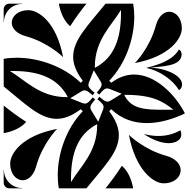

<svg xmlns="http://www.w3.org/2000/svg" viewBox="-20 -1020 1040 1040"><path d="M774.2 -651.8C841 -637.9 915.7 -589.6 949.3 -531.4C960.6 -537.9 966.3 -550.1 966.3 -562.3C966.3 -565.7 965.9 -569.1 965 -572.4C951.7 -622.2 859 -652.5 792.4 -653.7C865.5 -660.9 948.5 -662.5 962 -713C963.2 -717.2 963.8 -721.5 963.8 -725.6C963.8 -736.3 959.6 -746 949.3 -752C915.7 -693.7 839.4 -669.2 774.6 -653.3ZM0 -551.8C114.6 -459.8 194.4 -376.3 287 -376.3C326.9 -376.3 369.1 -391.7 417.5 -428.5L428.5 -417.5C337 -322.6 292.7 -185.9 292.7 -70.4C292.7 -45.8 294.7 -22.1 298.7 0H448.2C540.2 -114.6 623.7 -194.4 623.7 -287C623.7 -326.9 608.3 -369.1 571.5 -417.5L582.5 -428.5C639.1 -373.9 706.8 -353.3 775.4 -353.3C846.4 -353.3 918.3 -375.4 980 -404.7V-409.2C928.8 -506.6 823.3 -616.3 706.5 -616.3C665.9 -616.3 624 -603.1 582.5 -571.5L571.5 -582.5C663 -677.4 707.3 -814.1 707.3 -929.6C707.3 -954.2 705.3 -977.9 701.3 -1000H551.8C459.8 -885.4 376.3 -805.6 376.3 -713C376.3 -673.1 391.7 -630.9 428.5 -582.5L417.5 -571.5C322.6 -663 185.9 -707.3 70.4 -707.3C45.8 -707.3 22.1 -705.3 0 -701.3ZM678.2 -289.5C714.2 -99.5 811 -27 866 -27C925.1 -27 958.6 -61.4 958.6 -97.9C958.6 -134.7 925.3 -163.6 882.2 -175.5C756.5 -210.2 678.2 -289.5 678.2 -289.5ZM761.8 -292.3C804.8 -263.4 853.7 -244.4 893.9 -244.4C917.3 -244.4 937.7 -250.9 952.4 -265.5C958.7 -271.9 961.9 -282.1 961.9 -292.4C961.9 -300.1 960.1 -308 956.5 -314.2C920.2 -293.2 879.5 -283.5 837.9 -283.5C812.8 -283.5 787.3 -287 762.2 -293.7ZM652.8 -505.8 658.7 -506.3C803.3 -506 860.8 -472.6 919.1 -425.7C912.7 -425.6 906.3 -425.6 900 -425.6C888.6 -425.6 877.6 -425.5 866.9 -425.5C764.1 -425.5 690.8 -429.1 652.8 -505.8ZM364.6 -53C365 -181.8 397.2 -291 505.8 -347.2L506.3 -341.3C506 -196.7 416.9 -119.9 364.7 -33.9ZM551.8 0H701.3C691.8 -52.2 671.3 -95.5 640 -122C611.3 -76.7 581.1 -36.6 551.8 0ZM493.7 -658.7C494 -803.3 583.1 -880.1 635.3 -966.1L635.4 -947C635 -818.2 602.8 -709 494.2 -652.8ZM298.7 -1000C308.2 -947.8 328.7 -904.5 360 -878C388.6 -923.3 418.9 -963.4 448.2 -1000ZM33.9 -635.3 53 -635.4C181.8 -635 291 -602.8 347.2 -494.2L341.3 -493.7C196.7 -494 119.9 -583.1 33.9 -635.3ZM0 -298.7C52.2 -308.2 95.5 -328.7 122 -360C76.7 -388.6 36.6 -418.9 0 -448.2ZM0 -901.2H1.5C1.5 -954.9 45.1 -998.5 98.8 -998.5V-1000H30C13.4 -1000 0 -986.6 0 -970ZM43.6 -897C43.6 -862.6 76.2 -835.9 117.8 -824.5C243.5 -789.8 321.8 -710.5 321.8 -710.5C285.8 -900.5 188.4 -964.9 133.8 -964.9C77.5 -964.9 43.6 -931.9 43.6 -897ZM0 -30C0 -13.4 13.4 0 30 0H98.8V-1.5C45.1 -1.5 1.5 -45.1 1.5 -98.8H0ZM35.1 -133.8C35.1 -77.5 68.1 -43.6 103 -43.6C137.4 -43.6 164.1 -76.2 175.5 -117.8C210.2 -243.5 289.5 -321.8 289.5 -321.8C99.5 -285.8 35.1 -188.4 35.1 -133.8ZM360.5 -487.8 421.5 -525.3C427.4 -528.2 432.1 -530.2 436.7 -530.6C447.2 -531.5 457.5 -524.6 481.6 -504.4L488.7 -513L492.5 -517.4C468.4 -537.6 459.8 -546.6 458.9 -557.1C458.5 -561.7 459.6 -566.6 461.5 -572.9L487.8 -639.5L525.3 -578.5C528.2 -572.6 530.2 -568 530.6 -563.3C531.5 -552.8 524.6 -542.5 504.4 -518.5L513 -511.3L517.4 -507.6C537.6 -531.6 546.6 -540.2 557.1 -541.1C561.7 -541.5 566.6 -540.4 572.9 -538.5L639.5 -512.2L578.5 -474.8C572.6 -471.8 568 -469.9 563.3 -469.4C552.8 -468.5 542.5 -475.4 518.5 -495.6L511.3 -487L507.6 -482.6C531.6 -462.4 540.2 -453.4 541.1 -443C541.5 -438.3 540.4 -433.4 538.5 -427.1L512.2 -360.5L474.8 -421.5C471.8 -427.4 469.9 -432.1 469.4 -436.7C468.5 -447.2 475.4 -457.5 495.6 -481.6L487 -488.7L482.6 -492.5C462.4 -468.4 453.4 -459.8 443 -458.9C438.3 -458.5 433.4 -459.6 427.1 -461.5ZM710.5 -678.3C900.5 -714.3 964.9 -811.6 964.9 -866.2C964.9 -922.5 931.9 -956.4 897 -956.4C868.5 -956.4 838.7 -933.8 824.5 -882.3C789.8 -756.6 710.5 -678.3 710.5 -678.3Z"/></svg>

Font: GlukFrames07
Style: Medium
Weight: 500
Monospace: yes
Designer: gluk
Foundry: gluk
Version: Version 1.00